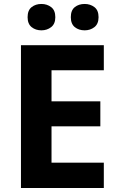

<svg xmlns="http://www.w3.org/2000/svg" viewBox="-20 -940 592 960"><path d="M499.1 0H84.8V-714H499.1V-588.6H237.6V-433.4H481.7V-308.4H237.6V-126.6H499.1ZM118 -854.1Q118 -888.7 138.1 -904.4Q158.2 -920.2 187 -920.2Q215.1 -920.2 235.8 -904.4Q256.6 -888.7 256.6 -854.1Q256.6 -820.6 235.8 -804.4Q215.1 -788.3 187 -788.3Q158.2 -788.3 138.1 -804.4Q118 -820.6 118 -854.1ZM334.1 -854.1Q334.1 -888.7 354 -904.4Q373.9 -920.2 403.3 -920.2Q431.4 -920.2 452.1 -904.4Q472.8 -888.7 472.8 -854.1Q472.8 -820.6 452.1 -804.4Q431.4 -788.3 403.3 -788.3Q373.9 -788.3 354 -804.4Q334.1 -820.6 334.1 -854.1Z"/></svg>

Font: Noto Sans Khmer UI
Style: Regular
Weight: 400
Designer: Danh Hong and the Monotype Design Team
Foundry: Monotype Imaging Inc.
Version: Version 2.002